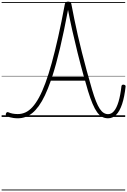

<svg xmlns="http://www.w3.org/2000/svg" viewBox="-20 -1440 1567 2365"><path d="M200 17Q172 17 147 13.5Q122 10 102 4.5Q82 -1 68 -7Q61 -11 54.5 -19Q48 -27 53 -41Q58 -54 66 -57.5Q74 -61 83 -57Q104 -47 134 -41Q164 -35 199 -35Q248 -35 292.5 -55Q337 -75 378.5 -120Q420 -165 460 -238Q500 -311 539 -416.5Q578 -522 617 -663Q656 -804 696.5 -984.5Q737 -1165 779 -1390Q782 -1406 792.5 -1413Q803 -1420 819 -1420Q836 -1420 846 -1413.5Q856 -1407 859 -1390Q876 -1301 895.5 -1204.5Q915 -1108 938.5 -1005Q962 -902 989.5 -793Q1017 -684 1048 -570Q1079 -456 1114 -336Q1139 -252 1162 -194Q1185 -136 1208.5 -100.5Q1232 -65 1257.5 -49.5Q1283 -34 1311 -34Q1353 -34 1385 -72.5Q1417 -111 1440 -187.5Q1463 -264 1476 -378Q1478 -389 1484 -393.5Q1490 -398 1503 -397Q1516 -395 1522 -389.5Q1528 -384 1527 -374Q1513 -245 1484 -158Q1455 -71 1412 -27Q1369 17 1311 17Q1271 17 1238.5 0Q1206 -17 1177 -56.5Q1148 -96 1120.5 -161Q1093 -226 1064 -320Q1055 -352 1046 -383.5Q1037 -415 1028 -446H606Q570 -343 533.5 -266Q497 -189 458 -135Q419 -81 378 -47.5Q337 -14 292.5 1.5Q248 17 200 17ZM622 -493H1014Q971 -648 935 -792.5Q899 -937 869.5 -1069Q840 -1201 818 -1319Q768 -1052 719.5 -847.5Q671 -643 622 -493ZM0 895H1522V905H0ZM0 -20H1522V0H0ZM0 -505H1522V-500H0ZM0 -1415H1522V-1405H0Z"/></svg>

Font: Playwrite BE WAL Guides
Style: Regular
Weight: 400
Designer: Veronika Burian, José Scaglione
Foundry: TypeTogether
Version: Version 1.003